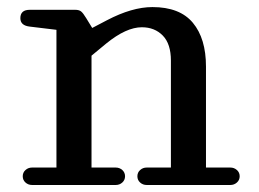

<svg xmlns="http://www.w3.org/2000/svg" viewBox="-20 -528 740 548"><path d="M141.1 -49.8V-442.9L64.9 -452.1Q38.1 -455.1 38.1 -476.1Q38.1 -500 64.9 -500H194.8Q205.6 -500 211.4 -495.4Q217.3 -490.7 226.1 -476.1L243.2 -448.2L285.2 -470.2Q356.9 -507.8 415 -507.8Q493.2 -507.8 530.5 -462.9Q567.9 -418 567.9 -337.9V-49.8H637.2Q648.4 -49.8 656.2 -42.7Q664.1 -35.6 664.1 -24.9Q664.1 -14.2 656.2 -7.1Q648.4 0 637.2 0H398.9Q387.7 0 379.9 -7.1Q372.1 -14.2 372.1 -24.9Q372.1 -35.6 379.9 -42.7Q387.7 -49.8 398.9 -49.8H467.8V-355Q467.8 -402.8 444.6 -426.5Q421.4 -450.2 384.8 -450.2Q340.3 -450.2 283.2 -403.8L241.2 -369.1V-49.8H310.1Q321.3 -49.8 329.1 -42.7Q336.9 -35.6 336.9 -24.9Q336.9 -14.2 329.1 -7.1Q321.3 0 310.1 0H71.8Q60.5 0 52.7 -7.1Q44.9 -14.2 44.9 -24.9Q44.9 -35.6 52.7 -42.7Q60.5 -49.8 71.8 -49.8Z"/></svg>

Font: Director
Style: Regular
Weight: 400
Designer: Ange Degheest & May Jolivet & Justine Herbel
Foundry: Velvetyne Type Foundry
Version: Version 1.000;FEAKit 1.0